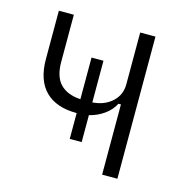

<svg xmlns="http://www.w3.org/2000/svg" viewBox="-83 -590 645 668"><g transform="rotate(15 240.0 -256.0)"><path d="M342 0V-253H333Q321 -229 297 -212Q273 -195 244 -188V-91H201V-184Q127 -184 88 -223Q49 -262 49 -338V-512H103V-342Q103 -289 128 -263Q153 -237 201 -234V-384H244V-234Q287 -237 314.5 -262Q342 -287 342 -326V-512H397V0Z"/></g></svg>

Font: IBM Plex Sans Condensed Light
Style: Regular
Weight: 300
Width: 3
Designer: Mike Abbink, Paul van der Laan, Pieter van Rosmalen
Foundry: Bold Monday
Version: Version 3.201